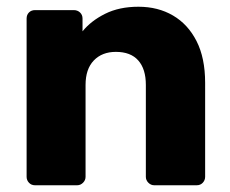

<svg xmlns="http://www.w3.org/2000/svg" viewBox="-20 -550 683 570"><path d="M84 0Q73 0 66 -7.5Q59 -15 59 -25V-495Q59 -506 66 -513Q73 -520 84 -520H199Q210 -520 217.5 -513Q225 -506 225 -495V-457Q250 -488 292 -509Q334 -530 391 -530Q449 -530 493.5 -504Q538 -478 563.5 -428Q589 -378 589 -304V-25Q589 -15 582 -7.5Q575 0 564 0H438Q428 0 420.5 -7.5Q413 -15 413 -25V-298Q413 -345 390.5 -370.5Q368 -396 324 -396Q283 -396 258.5 -370.5Q234 -345 234 -298V-25Q234 -15 226.5 -7.5Q219 0 209 0Z"/></svg>

Font: Rubik Light
Style: Bold
Weight: 700
Version: Version 2.104